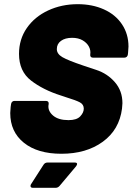

<svg xmlns="http://www.w3.org/2000/svg" viewBox="-20 -728 635 919"><path d="M29 -187Q29 -196 31 -216L33 -230Q34 -237 38.5 -241Q43 -245 49 -245H200Q207 -245 210.5 -241Q214 -237 213 -230L212 -224Q209 -196 234.5 -174.5Q260 -153 308 -153Q347 -153 364 -171Q381 -189 381 -208Q381 -228 362.5 -238Q344 -248 298 -262L271 -271Q186 -298 128.5 -342.5Q71 -387 71 -470Q71 -540 108.5 -594Q146 -648 210.5 -678Q275 -708 352 -708Q422 -708 477.5 -683Q533 -658 564 -611.5Q595 -565 595 -505Q595 -496 593 -476L592 -467Q591 -460 586.5 -456Q582 -452 575 -452H425Q418 -452 414.5 -456Q411 -460 412 -467V-468Q415 -487 405.5 -505Q396 -523 375.5 -535Q355 -547 325 -547Q292 -547 272 -532.5Q252 -518 252 -493Q252 -470 278.5 -454.5Q305 -439 379 -414Q387 -411 440.5 -393.5Q494 -376 530 -334.5Q566 -293 566 -234Q566 -226 564 -208Q551 -107 472 -49.5Q393 8 274 8Q160 8 94.5 -44.5Q29 -97 29 -187ZM126 162Q126 157 129 153L188 61Q195 50 207 50H338Q349 50 349 57Q349 61 344 68L265 162Q257 171 246 171H138Q126 171 126 162Z"/></svg>

Font: Barlow Black
Style: Italic
Weight: 900
Italic angle: -7°
Designer: Jeremy Tribby
Foundry: Tribby Type
Version: Version 1.408